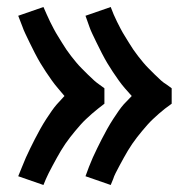

<svg xmlns="http://www.w3.org/2000/svg" viewBox="-20 -614 540 548"><path d="M104 -86 32 -111Q38 -125 43 -138Q48 -151 54 -164.5Q60 -178 66.5 -191Q73 -204 79.5 -217Q86 -230 95 -246Q104 -262 112.5 -275Q121 -288 128 -298Q135 -308 142 -316L164 -340Q155 -351 145.5 -362Q136 -373 127.5 -385Q119 -397 111 -409Q103 -421 95.5 -433.5Q88 -446 79.5 -462.5Q71 -479 64.5 -492.5Q58 -506 52.5 -517.5Q47 -529 44 -538L32 -569L104 -594Q109 -583 113.5 -572.5Q118 -562 123 -552Q128 -542 133.5 -531.5Q139 -521 145 -511.5Q151 -502 157 -492Q163 -482 169.5 -472.5Q176 -463 183 -454Q190 -445 197.5 -436Q205 -427 213 -419Q221 -411 231 -401Q241 -391 249 -384Q257 -377 263 -373L278 -362V-318Q269 -311 260 -304Q251 -297 242.5 -289.5Q234 -282 225.5 -274Q217 -266 209.5 -257.5Q202 -249 194.5 -240Q187 -231 180 -222Q173 -213 166.5 -203.5Q160 -194 154 -184Q148 -174 142.5 -164Q137 -154 130.5 -142Q124 -130 119 -120Q114 -110 111 -103ZM296 -86 224 -111Q229 -125 234 -138Q239 -151 245 -164.5Q251 -178 257.5 -191Q264 -204 270.5 -217Q277 -230 286 -246Q295 -262 303.5 -275Q312 -288 319 -298Q326 -308 333 -316L356 -340Q346 -351 336.5 -362Q327 -373 318.5 -385Q310 -397 302 -409Q294 -421 286.5 -433.5Q279 -446 270.5 -462.5Q262 -479 255.5 -492.5Q249 -506 243.5 -517.5Q238 -529 235 -538L224 -569L296 -594Q300 -583 304.5 -572.5Q309 -562 314 -552Q319 -542 324.5 -531.5Q330 -521 336 -511.5Q342 -502 348 -492Q354 -482 360.5 -472.5Q367 -463 374 -454Q381 -445 388.5 -436Q396 -427 404 -419Q412 -411 422 -401Q432 -391 440 -384Q448 -377 455 -373L470 -362V-318Q460 -311 451 -304Q442 -297 433.5 -289.5Q425 -282 416.5 -274Q408 -266 400.5 -257.5Q393 -249 385.5 -240Q378 -231 371 -222Q364 -213 357.5 -203.5Q351 -194 345 -184Q339 -174 333.5 -164Q328 -154 321.5 -142Q315 -130 310 -120Q305 -110 303 -103Z"/></svg>

Font: Iosevka Custom
Style: Bold
Weight: 700
Monospace: yes
Designer: Belleve Invis
Foundry: Belleve Invis
Version: Version 30.3.3; ttfautohint (v1.8.3)